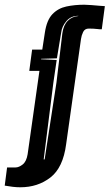

<svg xmlns="http://www.w3.org/2000/svg" viewBox="-96 -650 464 813"><path d="M-76 136 -66 59H-30Q-16 59 0 46.5Q16 34 21 3L71 -350H28L40 -440H83L94 -512Q102 -565 126 -590Q150 -615 185 -622.5Q220 -630 261 -630Q272 -630 290.5 -628.5Q309 -627 326 -625.5Q343 -624 348 -624L335 -526Q331 -526 326.5 -526Q322 -526 317 -527Q309 -528 299.5 -528.5Q290 -529 280 -529Q263 -529 256 -514.5Q249 -500 247 -485L184 -39Q171 60 117.5 101.5Q64 143 -10 143Q-26 143 -42.5 141Q-59 139 -76 136ZM89 25H93L143 -300L168 -509Q173 -544 191 -562Q209 -580 235 -582L236 -583Q204 -583 185 -560.5Q166 -538 163 -512L145 -403L78 -401V-399L144 -396L130 -300Z"/></svg>

Font: Alumni Sans Inline One
Style: Italic
Weight: 400
Italic angle: -8°
Designer: Robert E. Leuschke
Foundry: Robert E. Leuschke
Version: Version 1.100; ttfautohint (v1.8.3)